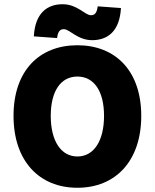

<svg xmlns="http://www.w3.org/2000/svg" viewBox="-20 -876 732 908"><path d="M346 12C526 12 648 -114 648 -328C648 -541 526 -662 346 -662C166 -662 44 -542 44 -328C44 -114 166 12 346 12ZM346 -136C268 -136 220 -210 220 -328C220 -446 268 -514 346 -514C424 -514 472 -446 472 -328C472 -210 424 -136 346 -136ZM416 -686C489 -686 546 -728 552 -838L442 -846C438 -812 426 -804 410 -804C382 -804 346 -856 276 -856C203 -856 146 -814 140 -704L250 -696C254 -730 266 -738 282 -738C310 -738 346 -686 416 -686Z"/></svg>

Font: Giro Sans Black
Style: Regular
Weight: 900
Designer: Paul D. Hunt
Foundry: Adobe Systems Incorporated
Version: Version 1.000;PS 1.0;hotconv 1.0.88;makeotf.lib2.5.647800